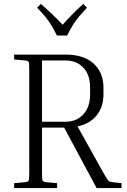

<svg xmlns="http://www.w3.org/2000/svg" viewBox="-20 -958 648 978"><path d="M52 -655V-680H314Q406 -680 456.5 -634.5Q507 -589 507 -512V-477Q507 -414 473 -371Q439 -328 375 -314L506 -79Q519 -56 525.5 -46Q532 -36 538 -33.5Q544 -31 554 -30L599 -25V0H472L307 -308H194V-79Q194 -44 197 -38Q200 -32 216 -30L271 -25V0H52V-25L107 -30Q123 -32 126 -38Q129 -44 129 -79V-601Q129 -636 126 -642.5Q123 -649 107 -650ZM314 -650H194V-338H314Q370 -338 404.5 -375.5Q439 -413 439 -477V-512Q439 -577 404.5 -613.5Q370 -650 314 -650ZM423 -919Q399 -893 382 -873Q365 -853 351.5 -831Q338 -809 322 -777H270Q254 -809 240.5 -831Q227 -853 210.5 -873Q194 -893 169 -919L188 -938Q220 -910 247.5 -884Q275 -858 299 -832Q322 -858 347.5 -884Q373 -910 404 -938Z"/></svg>

Font: Inria Serif Light
Style: Regular
Weight: 300
Designer: Black Foundry Team
Foundry: Black Foundry
Version: Version 1.000; ttfautohint (v1.8.3)